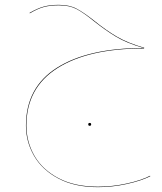

<svg xmlns="http://www.w3.org/2000/svg" viewBox="-20 -430 670 792"><path d="M87 88Q87 -70 215.5 -151Q344 -232 572 -232Q503 -252 459.5 -278Q416 -304 367 -343Q324 -378 295 -393Q266 -408 222 -408Q187 -408 161 -401Q135 -394 103 -375L102 -377Q135 -396 161 -403Q187 -410 222 -410Q266 -410 295.5 -394.5Q325 -379 368 -345Q416 -306 461 -279.5Q506 -253 575 -233L574 -230H572Q345 -230 217 -149Q89 -68 89 88Q89 155 122 212.5Q155 270 221.5 305Q288 340 384 340Q444 340 503 327Q562 314 599 295L600 297Q562 316 503 329Q444 342 384 342Q288 342 221 306.5Q154 271 120.5 213Q87 155 87 88ZM344 83Q344 77 350 77Q356 77 356 83Q356 89 350 89Q344 89 344 83Z"/></svg>

Font: FiraGO Two
Style: Regular
Weight: 100
Designer: bBox Type
Foundry: bBox Type GmbH
Version: Version 1.001